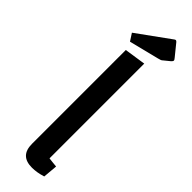

<svg xmlns="http://www.w3.org/2000/svg" viewBox="-288 -837 847 847"><g transform="rotate(45 135.5 -413.5)"><path d="M185 -74Q194 -73 206.5 -71.5Q219 -70 231 -69L225 -1Q205 5 189.5 7.5Q174 10 159 10Q122 10 103.5 -8.5Q85 -27 85 -65V-650L185 -665ZM72 -689 50 -723 202 -833Q207 -837 210 -837Q214 -837 218 -832L261 -779Q268 -771 268 -767Q268 -762 261 -756L234 -734Q230 -730 225.5 -728Q221 -726 212 -724Z"/></g></svg>

Font: Changa
Style: Regular
Weight: 400
Designer: Eduardo Rodriguez Tunni
Foundry: Eduardo Rodriguez Tunni
Version: Version 3.003